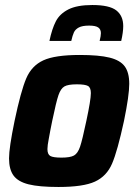

<svg xmlns="http://www.w3.org/2000/svg" viewBox="-20 -737 548 765"><path d="M16 -106Q16 -148 38 -255Q63 -374 84.5 -424.5Q106 -475 152.5 -496.5Q199 -518 298 -518Q374 -518 416.5 -507.5Q459 -497 477 -472.5Q495 -448 495 -403Q495 -357 474 -255Q448 -135 426.5 -85Q405 -35 358.5 -13.5Q312 8 213 8Q136 8 94 -2.5Q52 -13 34 -37.5Q16 -62 16 -106ZM324 -255Q342 -339 342 -366Q342 -388 330.5 -394.5Q319 -401 286 -401Q251 -401 236.5 -392.5Q222 -384 213 -358Q204 -332 188 -255Q188 -255 181 -220Q180 -213 174.5 -185Q169 -157 169 -143Q169 -122 180.5 -115.5Q192 -109 225 -109Q260 -109 275 -117.5Q290 -126 299 -152.5Q308 -179 324 -255ZM471 -633Q471 -609 463 -574H377Q382 -594 382 -605Q382 -620 371.5 -627.5Q361 -635 335 -635Q308 -635 294 -627.5Q280 -620 274.5 -608Q269 -596 264 -574H177Q187 -622 202.5 -652Q218 -682 252.5 -699.5Q287 -717 348 -717Q416 -717 443.5 -695.5Q471 -674 471 -633Z"/></svg>

Font: Saira Semi Condensed
Style: Bold Italic
Weight: 700
Width: 4
Italic angle: -12°
Designer: Hector Gatti with collaboration of the Omnibus-Type team
Foundry: Omnibus-Type
Version: Version 1.001; ttfautohint (v1.8)